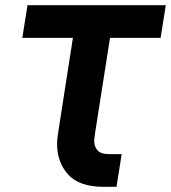

<svg xmlns="http://www.w3.org/2000/svg" viewBox="-20 -720 659 740"><path d="M379 0Q285 0 242.5 -47.5Q200 -95 200 -165Q200 -179 202 -193.5Q204 -208 206 -221L261 -574H66L86 -700H619L599 -574H404L347 -211Q346 -201 344.5 -192Q343 -183 343 -177Q343 -155 356 -140.5Q369 -126 399 -126H449L429 0Z"/></svg>

Font: MuseoModerno SemiBold
Style: Italic
Weight: 600
Italic angle: -9°
Designer: Pablo Cosgaya, Héctor Gatti, Marcela Romero, and the Authors of The MuseoModerno Project.
Foundry: Omnibus-Type Team
Version: Version 1.003